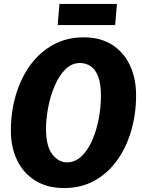

<svg xmlns="http://www.w3.org/2000/svg" viewBox="-20 -944 720 972"><path d="M305 8Q219 8 158.8 -29.5Q98.5 -67 66.8 -132.5Q35 -198 35 -282Q35 -377.5 60.2 -463Q85.5 -548.5 133.2 -614.2Q181 -680 249.5 -717.5Q318 -755 404 -755Q489.5 -755 548.8 -716.5Q608 -678 638.5 -611.8Q669 -545.5 669 -462Q669 -367 644.2 -282Q619.5 -197 572.5 -131.8Q525.5 -66.5 458 -29.2Q390.5 8 305 8ZM318 -122Q361 -122 393.5 -153.5Q426 -185 447.8 -235.8Q469.5 -286.5 480.2 -345Q491 -403.5 491 -457Q491 -522 476.2 -558.5Q461.5 -595 437.2 -610Q413 -625 385 -625Q343 -625 311 -593Q279 -561 257 -509.8Q235 -458.5 224 -400.8Q213 -343 213 -291Q213 -203.5 245 -162.8Q277 -122 318 -122ZM272 -817 281 -924H572L563 -817Z"/></svg>

Font: Merriweather Sans ExtraBold
Style: Italic
Weight: 800
Italic angle: -7.5°
Designer: Eben Sorkin
Foundry: Eben Sorkin
Version: Version 2.001; ttfautohint (v1.8.3)